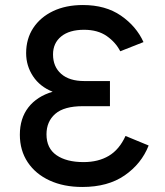

<svg xmlns="http://www.w3.org/2000/svg" viewBox="-20 -732 656 764"><path d="M307.5 12Q233.5 12 177.5 -13.8Q121.5 -39.5 90.2 -86.5Q59 -133.5 59 -196Q59 -261 93 -304.8Q127 -348.5 189.5 -367Q139 -387 111.5 -428.5Q84 -470 84 -520.5Q84 -577.5 112.2 -620.5Q140.5 -663.5 191.2 -687.8Q242 -712 310 -712Q400 -712 461.2 -669.8Q522.5 -627.5 551 -564.5L458.5 -528Q440.5 -563.5 404.8 -588.5Q369 -613.5 314.5 -613.5Q256 -613.5 223.5 -587Q191 -560.5 191 -515.5Q191 -466.5 223.5 -438Q256 -409.5 315 -409.5H417.5V-309.5H310Q235 -309.5 200 -279Q165 -248.5 165 -197.5Q165 -142 204.8 -114.5Q244.5 -87 312.5 -87Q371 -87 412.8 -111.8Q454.5 -136.5 479.5 -191L571.5 -153Q543 -80.5 476.2 -34.2Q409.5 12 307.5 12Z"/></svg>

Font: Overpass Mono Light SemiBold
Style: Regular
Weight: 600
Monospace: yes
Version: Version 4.000